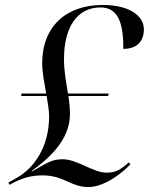

<svg xmlns="http://www.w3.org/2000/svg" viewBox="-20 -744 600 774"><path d="M336 10C403 10 475 -49 506 -82L499 -89C468 -62 449 -48 410 -48C354 -48 293 -102 232 -102C185 -102 166 -84 109 -53L108 -55C171 -101 262 -176 262 -284C262 -310 259 -334 256 -357H416L418 -367H254C247 -411 238 -454 238 -506C238 -633 290 -714 385 -714C453 -714 478 -657 477 -547C530 -547 560 -575 560 -626C560 -680 502 -724 394 -724C247 -724 150 -638 150 -488C150 -453 159 -409 166 -367H67L65 -357H168C173 -327 178 -298 178 -275C178 -150 116 -66 49 -28L14 -8L18 1L39 -10C74 -27 107 -37 151 -37C239 -37 264 10 336 10Z"/></svg>

Font: Noto Serif Display
Style: Italic
Weight: 400
Italic angle: -12°
Designer: Monotype Design Team
Foundry: Monotype Imaging Inc.
Version: Version 2.009